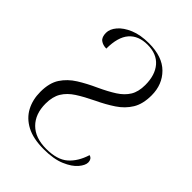

<svg xmlns="http://www.w3.org/2000/svg" viewBox="-212 -828 943 943"><g transform="rotate(45 259.5 -357.0)"><path d="M263 10Q190 10 143.5 -14.5Q97 -39 74.5 -81.5Q52 -124 52 -178Q52 -240 77 -278Q102 -316 143.5 -342Q185 -368 236 -391Q286 -414 321 -436.5Q356 -459 374.5 -489Q393 -519 393 -566Q393 -635 359 -674.5Q325 -714 261 -714Q198 -714 164.5 -675.5Q131 -637 131 -557Q107 -557 91 -569Q75 -581 75 -611Q75 -637 97 -663Q119 -689 160.5 -706.5Q202 -724 261 -724Q354 -724 402.5 -675.5Q451 -627 451 -552Q451 -492 427.5 -453.5Q404 -415 363.5 -388Q323 -361 274 -338Q222 -313 185.5 -289.5Q149 -266 130 -234.5Q111 -203 111 -155Q111 -83 152.5 -41.5Q194 0 270 0Q346 0 385 -34Q424 -68 443 -129Q454 -126 459 -118Q464 -110 464 -99Q464 -79 442.5 -53.5Q421 -28 376.5 -9Q332 10 263 10Z"/></g></svg>

Font: Noto Serif Display Light
Style: Regular
Weight: 300
Designer: Monotype Design Team
Foundry: Monotype Imaging Inc.
Version: Version 2.009